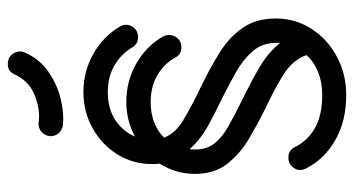

<svg xmlns="http://www.w3.org/2000/svg" viewBox="-226 -670 900 488"><g transform="rotate(-90 224.0 -426.0)"><path d="M40 -98Q36 -106 36 -113Q36 -125 45 -134Q54 -143 67 -143Q86 -143 94 -127Q110 -94 142.5 -75.5Q175 -57 227 -57Q259 -57 285 -67.5Q311 -78 328 -97Q315 -133 277 -156.5Q239 -180 193 -201Q155 -220 116.5 -242.5Q78 -265 52 -298Q26 -331 26 -380Q26 -429 52 -470Q51 -479 51 -489Q51 -538 75.5 -577.5Q100 -617 142 -640.5Q184 -664 234 -664Q287 -664 331.5 -638.5Q376 -613 400 -572Q405 -564 405 -556Q405 -543 396 -534Q387 -525 374 -525Q357 -525 348 -539Q331 -568 302 -585Q273 -602 234 -602Q192 -602 163 -583Q134 -564 121 -533Q162 -555 209 -555Q262 -555 306.5 -529.5Q351 -504 375 -462Q379 -455 379 -446Q379 -433 370 -424Q361 -415 348 -415Q330 -415 322 -430Q306 -459 277 -476Q248 -493 209 -493Q152 -493 118 -459Q129 -431 160.5 -411.5Q192 -392 244 -367Q292 -344 332.5 -319Q373 -294 397 -259.5Q421 -225 421 -175Q421 -125 394.5 -84Q368 -43 323.5 -19.5Q279 4 227 4Q160 4 111.5 -24Q63 -52 40 -98ZM219 -258Q262 -237 298.5 -215.5Q335 -194 359 -164Q359 -169 359 -175Q359 -209 338 -233.5Q317 -258 285 -276Q253 -294 219 -311Q185 -327 149.5 -346.5Q114 -366 89 -394Q88 -387 88 -380Q88 -351 103 -331.5Q118 -312 147 -295.5Q176 -279 219 -258ZM278 -837Q286 -858 309 -856Q322 -855 330 -845Q338 -835 337 -822Q337 -818 335 -814Q318 -775 285 -752.5Q252 -730 215.5 -721.5Q179 -713 150 -716Q137 -718 129 -727.5Q121 -737 122 -750Q124 -763 133.5 -771Q143 -779 156 -778Q187 -773 224 -787Q261 -801 278 -837Z"/></g></svg>

Font: Libertine Sup Medium
Style: Regular
Weight: 500
Designer: Bastien Sozeau
Foundry: NBR — Bastien Sozeau
Version: Version 2.003; ttfautohint (v1.8.4.7-5d5b);gftools[0.9.33]